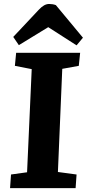

<svg xmlns="http://www.w3.org/2000/svg" viewBox="-20 -973 449 993"><path d="M144 -615.5 57 -632.5 63.5 -700H394.5L387.5 -632.5L302 -617L279.5 -83.5L376 -70.5L371 0H32L37 -70.5L120 -82ZM409 -778 376 -738.5 229.5 -832.5 77.5 -739.5 48.5 -782 180 -922Q195 -938 208 -945.3Q221 -952.5 234.5 -952.5Q243.5 -952.5 252.3 -951Q261 -949.5 269 -946.5Z"/></svg>

Font: Literata
Style: Italic
Weight: 400
Italic angle: -2°
Designer: Latin by Veronika Burian and Jose Scaglione. Greek by Irene Vlachou. Cyrillic by Vera Evstafieva
Foundry: TypeTogether
Version: Version 3.103;gftools[0.9.29]